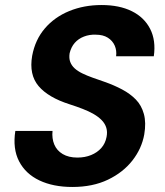

<svg xmlns="http://www.w3.org/2000/svg" viewBox="-20 -732 657 764"><path d="M268 12Q192 12 137 -14Q82 -40 56 -90Q30 -140 41 -211H189Q186 -181 196 -157Q206 -133 229.5 -119Q253 -105 288 -105Q318 -105 342.5 -115Q367 -125 383 -143Q399 -161 404 -187Q408 -207 403 -223.5Q398 -240 385 -253.5Q372 -267 353 -278Q334 -289 309.5 -298.5Q285 -308 257 -317Q172 -344 133.5 -389.5Q95 -435 108 -510Q120 -574 158.5 -619Q197 -664 255.5 -688Q314 -712 384 -712Q455 -712 504.5 -687.5Q554 -663 577.5 -617Q601 -571 592 -508H442Q445 -531 436.5 -550.5Q428 -570 409 -582Q390 -594 361 -594Q336 -595 314 -586.5Q292 -578 277.5 -561.5Q263 -545 257 -520Q254 -500 259.5 -485.5Q265 -471 277 -460Q289 -449 307.5 -440Q326 -431 348.5 -423Q371 -415 397 -406Q434 -393 466 -376Q498 -359 520.5 -336Q543 -313 552.5 -278.5Q562 -244 554 -197Q544 -141 507 -93.5Q470 -46 409.5 -17Q349 12 268 12Z"/></svg>

Font: DM Sans 9pt ExtraBold
Style: Italic
Weight: 800
Italic angle: -10°
Version: Version 4.004;gftools[0.9.30]